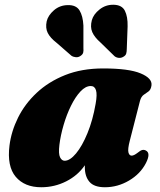

<svg xmlns="http://www.w3.org/2000/svg" viewBox="-20 -773 672 808"><path d="M526 -180Q517 -145 520.5 -131.5Q524 -118 534 -118Q543.5 -118 559 -130Q571 -140 578.8 -141.8Q586.5 -143.5 594 -139.5Q615.5 -128.5 594 -86.5Q570.5 -41 522.8 -13Q475 15 421.5 15Q376 15 356.5 -7.8Q337 -30.5 337 -69.5Q337 -73.5 337 -77.5Q307.5 -34.5 258.5 -9.8Q209.5 15 153.5 15Q83.5 15 46.2 -29Q9 -73 20 -161Q27.5 -220.5 56 -278Q84.5 -335.5 134.2 -382.2Q184 -429 254 -457Q324 -485 414.5 -485Q522 -485 571.8 -464.2Q621.5 -443.5 617.5 -413.5Q615 -395.5 605 -388.2Q595 -381 584.5 -373.8Q574 -366.5 569 -348ZM230 -163.5Q225.5 -125.5 232.8 -111Q240 -96.5 252 -96.5Q274.5 -96.5 300.2 -127.5Q326 -158.5 348.2 -212.8Q370.5 -267 382.5 -336.5Q389.5 -375.5 384 -393.2Q378.5 -411 362 -411Q340 -411 318.5 -388Q297 -365 278.8 -328Q260.5 -291 247.8 -247.5Q235 -204 230 -163.5ZM517 -662 513.5 -566.5Q513.5 -556 511.2 -547.8Q509 -539.5 499 -534Q490 -528.5 479.8 -529.5Q469.5 -530.5 462 -536.5L402.5 -594.5Q377.5 -616.5 368.2 -638Q359 -659.5 366.5 -688Q373.5 -713 399 -733.2Q424.5 -753.5 457.5 -753Q493 -752.5 505.5 -727.8Q518 -703 517 -662ZM331 -665.5V-570Q332 -560.5 330.2 -552.2Q328.5 -544 318.5 -537.5Q310 -531.5 299.5 -532.2Q289 -533 280.5 -538.5L218 -593Q191.5 -613.5 181 -634.2Q170.5 -655 176.5 -683.5Q182.5 -708.5 207 -729.8Q231.5 -751 265 -751.5Q300.5 -752.5 314.8 -729Q329 -705.5 331 -665.5Z"/></svg>

Font: Fraunces 9pt S000 Black
Style: Italic
Weight: 900
Italic angle: -16°
Version: Version 1.000; ttfautohint (v1.8.3)